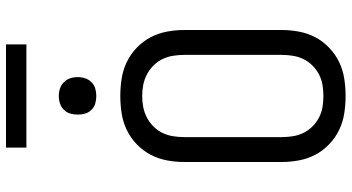

<svg xmlns="http://www.w3.org/2000/svg" viewBox="-286 -878 1172 640"><g transform="rotate(-90 300.0 -558.0)"><path d="M300 8Q271 8 242 3.5Q213 -1 187 -13.5Q161 -26 139.5 -46.5Q118 -67 104.5 -92.5Q91 -118 85.5 -147Q80 -176 80 -205V-530Q80 -559 85.5 -588Q91 -617 104.5 -642.5Q118 -668 139.5 -688.5Q161 -709 187 -721.5Q213 -734 242 -738.5Q271 -743 300 -743Q329 -743 358 -738.5Q387 -734 413 -721.5Q439 -709 460.5 -688.5Q482 -668 495.5 -642.5Q509 -617 514.5 -588Q520 -559 520 -530V-205Q520 -176 514.5 -147Q509 -118 495.5 -92.5Q482 -67 460.5 -46.5Q439 -26 413 -13.5Q387 -1 358 3.5Q329 8 300 8ZM300 -66Q319 -66 337 -69Q355 -72 371.5 -80.5Q388 -89 401.5 -102.5Q415 -116 423 -132.5Q431 -149 434 -167.5Q437 -186 437 -205V-530Q437 -549 434 -567.5Q431 -586 423 -602.5Q415 -619 401.5 -632.5Q388 -646 371.5 -654.5Q355 -663 337 -666.5Q319 -670 300 -670Q281 -670 263 -666.5Q245 -663 228.5 -654.5Q212 -646 198.5 -632.5Q185 -619 177 -602.5Q169 -586 166 -567.5Q163 -549 163 -530V-205Q163 -186 166 -167.5Q169 -149 177 -132.5Q185 -116 198.5 -102.5Q212 -89 228.5 -80.5Q245 -72 263 -69Q281 -66 300 -66ZM300 -823Q287 -823 275 -826.5Q263 -830 254 -839Q245 -848 241.5 -860Q238 -872 238 -885Q238 -898 241.5 -910Q245 -922 254 -931Q263 -940 275 -944Q287 -948 300 -948Q313 -948 325 -944Q337 -940 346 -931Q355 -922 359 -910Q363 -898 363 -885Q363 -872 359 -860Q355 -848 346 -839Q337 -830 325 -826.5Q313 -823 300 -823ZM472 -1056H128V-1124H472Z"/></g></svg>

Font: Iosevka Fixed Extended
Style: Regular
Weight: 400
Width: 7
Monospace: yes
Designer: Belleve Invis
Foundry: Belleve Invis
Version: Version 24.1.1; ttfautohint (v1.8.4)